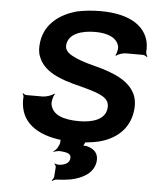

<svg xmlns="http://www.w3.org/2000/svg" viewBox="-62 -773 855 1059"><g transform="rotate(5 365.5 -243.0)"><path d="M386 -106C298 -106 238 -128 227 -184C224 -199 231 -233 241 -243L236 -245C227 -235 193 -224 175 -224H84C78 -224 69 -229 66 -232L62 -229C66 -226 70 -218 69 -212C67 -190 69 -170 73 -151C94 -49 199 10 370 10C419 10 465 6 506 -4C594 -27 669 -83 683 -188C687 -217 685 -243 678 -266C649 -350 556 -389 441 -418C385 -432 344 -447 316 -463C288 -478 276 -498 279 -521C287 -581 355 -604 433 -604C505 -604 555 -581 565 -534C567 -522 561 -494 554 -485L558 -483C567 -492 594 -501 610 -501H705C713 -501 724 -495 727 -491L731 -494C727 -498 722 -509 722 -518C724 -543 722 -567 715 -589C688 -670 601 -721 452 -721C403 -721 359 -716 318 -707C231 -682 148 -626 134 -522C130 -491 131 -464 141 -441C170 -364 254 -327 377 -298C412 -289 439 -281 462 -273C508 -255 543 -238 536 -187C528 -128 462 -106 386 -106ZM356 104C353 129 330 140 301 143C292 144 278 141 273 138L271 141C276 144 280 152 280 159L276 212C276 218 268 229 264 232L268 235C274 231 283 226 291 226C320 225 346 222 369 218C435 204 493 172 502 109C508 64 483 37 438 27C432 26 418 25 414 28L416 31C421 28 426 17 429 11C431 4 441 -5 447 -8L444 -12C438 -8 425 -3 416 -3H346C328 -3 299 -13 291 -22L287 -19C294 -10 296 17 290 32L282 48C279 57 266 68 259 72L261 75C270 71 288 67 299 68C334 71 360 76 356 104Z"/></g></svg>

Font: Asimov
Style: EdgeWideIt
Weight: 500
Designer: Google
Version: Version 2.000980: 2014